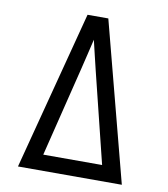

<svg xmlns="http://www.w3.org/2000/svg" viewBox="-82 -805 765 874"><g transform="rotate(10 300.0 -367.5)"><path d="M60 0 252 -735H348L540 0ZM164 -73H436L333 -490Q325 -524 316.5 -558.5Q308 -593 300 -628Q292 -593 283.5 -558.5Q275 -524 267 -490Z"/></g></svg>

Font: Iosevka Extended
Style: Regular
Weight: 400
Width: 7
Monospace: yes
Designer: Belleve Invis
Foundry: Belleve Invis
Version: Version 32.5.0; ttfautohint (v1.8.4)